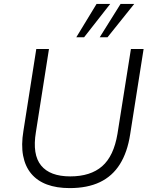

<svg xmlns="http://www.w3.org/2000/svg" viewBox="-20 -956 777 984"><path d="M337 8Q270 8 220.5 -10.5Q171 -29 140 -66Q109 -103 98.5 -158Q88 -213 100 -285L166 -705H231L164 -279Q145 -164 190.5 -108Q236 -52 340 -52Q444 -52 503.5 -104Q563 -156 582 -270L651 -705H716L647 -267Q633 -176 594.5 -114.5Q556 -53 492 -22.5Q428 8 337 8ZM371 -765 475 -936H545L411 -765ZM491 -765 598 -936H668L531 -765Z"/></svg>

Font: Nunito Sans 10pt Light
Style: Italic
Weight: 300
Italic angle: -9°
Designer: Vernon Adams
Foundry: Vernon Adams
Version: Version 3.101;gftools[0.9.27]